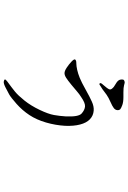

<svg xmlns="http://www.w3.org/2000/svg" viewBox="152 -872 695 1040"><g transform="rotate(90 500.0 -352.5)"><path d="M506 -444Q490 -434 477.5 -423Q465 -412 440 -391.5Q415 -371 401.5 -362.5Q388 -354 377 -354Q365 -354 347.5 -365.5Q330 -377 314.5 -391.5Q299 -406 303 -412Q305 -414 309 -416Q313 -418 325.5 -418Q338 -418 358.5 -422.5Q379 -427 402.5 -436.5Q426 -446 466 -468.5Q506 -491 531 -502Q557 -514 580 -512Q607 -510 626.5 -491.5Q646 -473 655 -438Q664 -404 662 -357Q659 -305 644 -253.5Q629 -202 603.5 -163.5Q578 -125 543 -94Q508 -63 491.5 -54Q475 -45 453.5 -34Q432 -23 422 -25Q412 -27 411 -31Q410 -35 422 -44Q455 -68 476.5 -85.5Q498 -103 525.5 -137.5Q553 -172 575.5 -219Q598 -266 603.5 -297Q609 -328 611 -361Q614 -430 595.5 -446.5Q577 -463 558 -465Q539 -467 506 -444ZM494 -582 463 -559 447 -549Q438 -542 435 -543Q432 -544 431 -546.5Q430 -549 432 -553Q434 -557 441 -564.5Q448 -572 457 -584Q465 -594 465 -601.5Q465 -609 451 -621L426 -637Q414 -646 412 -656Q410 -666 412 -672Q414 -678 426 -680Q430 -680 442.5 -676.5Q455 -673 480 -673H506Q533 -673 549.5 -667Q566 -661 572 -656Q578 -650 577 -639.5Q576 -629 566 -621Q556 -613 533 -603Q510 -593 494 -582Z"/></g></svg>

Font: ChillKai
Style: Regular
Weight: 400
Designer: ChillType
Foundry: 寒蝉字型
Version: Version 2.000